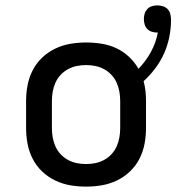

<svg xmlns="http://www.w3.org/2000/svg" viewBox="-20 -686 656 714"><path d="M300 8Q270 8 241 3Q212 -2 185 -15Q158 -28 136.5 -48.5Q115 -69 101.5 -95.5Q88 -122 82.5 -151Q77 -180 77 -210V-310Q77 -340 82.5 -369Q88 -398 101.5 -424.5Q115 -451 136.5 -471.5Q158 -492 185 -505Q212 -518 241 -523Q270 -528 300 -528Q329 -528 357.5 -523.5Q386 -519 412 -507Q438 -495 459.5 -475Q481 -455 495 -430Q522 -458 541 -492.5Q560 -527 567 -565H564Q554 -565 544.5 -568Q535 -571 528 -578Q521 -585 518 -595Q515 -605 515 -615Q515 -626 518 -635.5Q521 -645 528 -652.5Q535 -660 545 -663Q555 -666 565 -666Q576 -666 586.5 -662.5Q597 -659 604 -651.5Q611 -644 613.5 -633Q616 -622 616 -612Q616 -580 609.5 -548Q603 -516 590 -487Q577 -458 557.5 -432Q538 -406 514 -384Q519 -366 521 -347.5Q523 -329 523 -310V-210Q523 -180 517.5 -151Q512 -122 498.5 -95.5Q485 -69 463.5 -48.5Q442 -28 415 -15Q388 -2 359 3Q330 8 300 8ZM300 -76Q318 -76 335 -79.5Q352 -83 367.5 -91.5Q383 -100 395 -113Q407 -126 414 -142Q421 -158 424 -175Q427 -192 427 -210V-310Q427 -328 424 -345Q421 -362 414 -378Q407 -394 395 -407Q383 -420 367.5 -428.5Q352 -437 335 -440.5Q318 -444 300 -444Q282 -444 265 -440.5Q248 -437 232.5 -428.5Q217 -420 205 -407Q193 -394 186 -378Q179 -362 176 -345Q173 -328 173 -310V-210Q173 -192 176 -175Q179 -158 186 -142Q193 -126 205 -113Q217 -100 232.5 -91.5Q248 -83 265 -79.5Q282 -76 300 -76Z"/></svg>

Font: Iosevka Fixed Curly Md Ex
Style: Regular
Weight: 500
Width: 7
Monospace: yes
Designer: Belleve Invis
Foundry: Belleve Invis
Version: Version 30.1.2